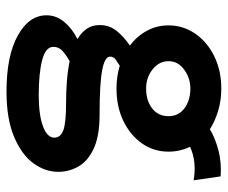

<svg xmlns="http://www.w3.org/2000/svg" viewBox="-75 -445 700 590"><g transform="rotate(90 275.0 -150.0)"><path d="M252 -158Q215 -158 182 -168Q171 -161 162.5 -155Q154 -149 154 -138Q154 -122 195.5 -114Q237 -106 333 -106Q397 -106 435.5 -88.5Q474 -71 491 -42Q508 -13 508 21Q508 61 482 97Q456 133 401 156.5Q346 180 261 180Q152 180 89.5 145.5Q27 111 27 57Q27 27 47.5 2.5Q68 -22 100 -38Q80 -50 68.5 -66.5Q57 -83 57 -106Q57 -136 75 -158.5Q93 -181 120 -199Q91 -221 74.5 -251.5Q58 -282 58 -318Q58 -363 83.5 -400Q109 -437 153 -458.5Q197 -480 252 -480Q288 -480 320 -470.5Q352 -461 377 -445Q406 -462 443 -471.5Q480 -481 522 -478L534 -395Q477 -405 431 -384Q446 -353 446 -318Q446 -272 420.5 -236Q395 -200 351.5 -179Q308 -158 252 -158ZM252 -249Q289 -249 313 -267.5Q337 -286 337 -318Q337 -349 312.5 -367Q288 -385 252 -385Q220 -385 194 -366Q168 -347 168 -318Q168 -289 193 -269Q218 -249 252 -249ZM124 36Q124 60 165 70.5Q206 81 272 81Q333 81 368 68Q403 55 403 33Q403 14 380.5 5.5Q358 -3 298 -3Q264 -3 230.5 -5.5Q197 -8 168 -14Q150 -4 137 7.5Q124 19 124 36Z"/></g></svg>

Font: Inconsolata SemiExpanded ExtraBold
Style: Regular
Weight: 800
Width: 6
Monospace: yes
Designer: Raph Levien, Cyreal, Brenton Simpson
Foundry: Raph Levien, Cyreal, Google
Version: Version 3.001; ttfautohint (v1.8.2.53-6de2)